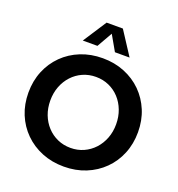

<svg xmlns="http://www.w3.org/2000/svg" viewBox="-170 -1116 1179 1269"><g transform="rotate(20 419.5 -481.5)"><path d="M419.9 14.6Q336.4 14.6 265.9 -13.9Q195.3 -42.5 143.3 -94Q91.3 -145.5 62.7 -214.8Q34.2 -284.2 34.2 -366.2Q34.2 -448.2 62.7 -517.8Q91.3 -587.4 143.3 -638.9Q195.3 -690.4 265.9 -718.8Q336.4 -747.1 419.9 -747.1Q503.4 -747.1 573.7 -718.5Q644 -689.9 695.6 -638.7Q747.1 -587.4 775.9 -518.1Q804.7 -448.7 804.7 -366.2Q804.7 -284.2 776.1 -214.6Q747.6 -145 695.8 -93.8Q644 -42.5 573.7 -13.9Q503.4 14.6 419.9 14.6ZM419.9 -116.7Q469.2 -116.7 511.5 -135.7Q553.7 -154.8 585 -188.7Q616.2 -222.7 633.5 -267.8Q650.9 -313 650.9 -366.2Q650.9 -419.4 633.5 -464.8Q616.2 -510.3 585 -544.2Q553.7 -578.1 511.5 -596.9Q469.2 -615.7 419.9 -615.7Q370.1 -615.7 327.9 -596.9Q285.6 -578.1 254.2 -544.2Q222.7 -510.3 205.3 -464.8Q188 -419.4 188 -366.2Q188 -313 205.3 -267.6Q222.7 -222.2 254.2 -188.2Q285.6 -154.3 327.9 -135.5Q370.1 -116.7 419.9 -116.7ZM583.5 -811.5H480.5L418.9 -919.4L357.4 -811.5H254.4L361.8 -976.6H476.1Z"/></g></svg>

Font: Kumbh Sans
Style: Bold
Weight: 700
Version: Version 1.005